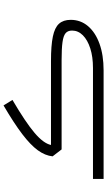

<svg xmlns="http://www.w3.org/2000/svg" viewBox="226 -846 620 1112"><g transform="rotate(-90 536.0 -290.0)"><path d="M481.4 -579.6 513.2 -527.8Q383.3 -451.7 322.3 -399.7Q261.2 -347.7 252.4 -304.7H739.3Q828.1 -304.7 880.1 -293.9Q932.1 -283.2 954.6 -258.1Q977.1 -232.9 977.1 -190.4Q977.1 -133.3 940.7 -90.3Q904.3 -47.4 838.6 -23.7Q772.9 0 684.1 0H55.7V-61.5H698.2Q762.7 -61.5 811.5 -77.1Q860.4 -92.8 887.7 -120.1Q915 -147.5 915 -182.6Q915 -207 899.9 -220Q884.8 -232.9 847.9 -238Q811 -243.2 745.1 -243.2H226.6L186.5 -295.4Q190.9 -338.4 221.4 -380.6Q252 -422.9 315.4 -471.2Q378.9 -519.5 481.4 -579.6Z"/></g></svg>

Font: Estedad-FD Light
Style: Regular
Weight: 300
Designer: Amin Abedi
Version: Version 7.3